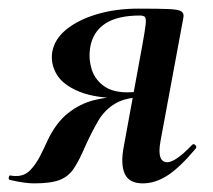

<svg xmlns="http://www.w3.org/2000/svg" viewBox="-46 -416 494 445"><path d="M33 9Q22 9 8 7Q-6 5 -23 1Q-27 0 -25.5 -5.5Q-24 -11 -20 -9Q-16 -8 -9 -8Q11 -8 24 -21.5Q37 -35 47 -54.5Q57 -74 64 -90Q84 -132 112 -154Q140 -176 172.5 -184Q205 -192 237 -192L242 -188Q176 -188 138 -203.5Q100 -219 85.5 -243.5Q71 -268 75 -295Q80 -325 107.5 -347.5Q135 -370 178.5 -383Q222 -396 275 -396Q323 -396 345.5 -395Q368 -394 374.5 -389.5Q381 -385 379 -375L326 -89Q317 -40 342 -40Q351 -40 365.5 -50Q380 -60 399 -80Q403 -84 407 -79.5Q411 -75 407 -71Q371 -28 342.5 -9.5Q314 9 285 9Q253 9 243 -13.5Q233 -36 241 -77L284 -312Q290 -345 291.5 -359Q293 -373 290 -376.5Q287 -380 278 -380Q226 -380 197.5 -361Q169 -342 163 -306Q159 -281 166 -257Q173 -233 193.5 -217.5Q214 -202 249 -202Q272 -202 296 -208L290 -191Q247 -191 222 -176.5Q197 -162 182 -136.5Q167 -111 152 -78Q138 -45 125.5 -26Q113 -7 92.5 1Q72 9 33 9Z"/></svg>

Font: Cormorant Light
Style: Italic
Weight: 300
Italic angle: -10°
Designer: Christian Thalmann (Catharsis Fonts)
Foundry: Catharsis Fonts
Version: Version 4.000